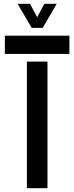

<svg xmlns="http://www.w3.org/2000/svg" viewBox="-20 -987 390 1007"><path d="M121 0V-664H229V0ZM5.5 -704V-800H344V-704ZM146 -841 72.5 -967H137.5L175 -896.5L212.5 -967H277.5L204 -841Z"/></svg>

Font: Big Shoulders Stencil Display Thin
Style: Bold
Weight: 700
Version: Version 2.001